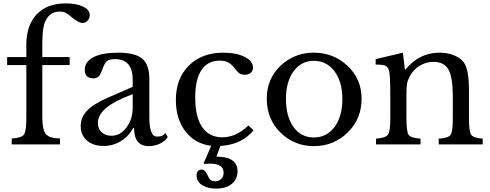

<svg xmlns="http://www.w3.org/2000/svg" viewBox="-20 -850 2885 1130"><path d="M22 -467V-514H135V-586Q135 -701 196 -765.5Q257 -830 368 -830Q430 -830 469 -811Q508 -792 508 -762Q508 -742 495.5 -728.5Q483 -715 464 -715Q443 -715 403 -748Q379 -769 364.5 -775.5Q350 -782 331 -782Q271 -782 245 -721Q229 -686 229 -592V-514H390V-467H229V-161Q229 -87 249.5 -61.5Q270 -36 333 -35V0H49V-35Q106 -38 120.5 -57.5Q135 -77 135 -153V-467Z M761 -217V-296Q650 -254 603 -213Q556 -172 556 -126Q556 -93 578 -72Q600 -51 636 -51Q688 -51 724.5 -100Q761 -149 761 -217ZM617 -276 761 -339V-380Q761 -502 657 -502Q623 -502 608.5 -489.5Q594 -477 581 -437Q570 -409 559.5 -399Q549 -389 529 -389Q479 -389 479 -439Q479 -487 530 -513.5Q581 -540 675 -540Q776 -540 817.5 -504.5Q859 -469 859 -384V-160Q859 -46 904 -46Q940 -46 953 -68L967 -44Q955 -21 923 -5.5Q891 10 856 10Q769 10 769 -97H764Q738 -48 691.5 -19.5Q645 9 590 9Q528 9 491.5 -23Q455 -55 455 -109Q455 -159 492 -198.5Q529 -238 617 -276Z M1442 -112 1472 -83Q1404 1 1277 9L1254 72Q1378 72 1378 158Q1378 205 1344 232.5Q1310 260 1252 260Q1201 260 1169 239Q1137 218 1137 184Q1137 148 1168 148Q1186 148 1201 180Q1210 201 1219.5 209Q1229 217 1246 217Q1268 217 1282 203Q1296 189 1296 167Q1296 113 1217 113Q1202 113 1182 115L1179 110L1223 8Q1129 -3 1072 -76Q1015 -149 1015 -261Q1015 -388 1091.5 -464Q1168 -540 1293 -540Q1370 -540 1419.5 -515.5Q1469 -491 1469 -452Q1469 -433 1456 -421.5Q1443 -410 1420 -410Q1402 -410 1389.5 -418Q1377 -426 1359 -451Q1339 -475 1320.5 -484Q1302 -493 1273 -493Q1202 -493 1165.5 -437.5Q1129 -382 1129 -276Q1129 -162 1170 -102Q1211 -42 1288 -42Q1371 -42 1442 -112Z M1827 -540Q1943 -540 2025.5 -462.5Q2108 -385 2108 -269Q2108 -149 2025.5 -69.5Q1943 10 1827 10Q1712 10 1631 -69.5Q1550 -149 1550 -269Q1550 -386 1631 -463Q1712 -540 1827 -540ZM1827 -492Q1753 -492 1708 -430.5Q1663 -369 1663 -268Q1663 -164 1707.5 -102.5Q1752 -41 1827 -41Q1903 -41 1949 -103Q1995 -165 1995 -268Q1995 -368 1949 -430Q1903 -492 1827 -492Z M2372 -291V-157Q2372 -76 2384.5 -57Q2397 -38 2455 -34V0H2193V-34Q2249 -38 2263 -57Q2277 -76 2277 -150V-283Q2277 -402 2271 -428Q2265 -455 2250 -462.5Q2235 -470 2191 -470V-502L2351 -540L2363 -441H2367Q2447 -540 2567 -540Q2612 -540 2650.5 -525Q2689 -510 2709 -484Q2740 -442 2740 -324V-157Q2740 -76 2753 -57Q2766 -38 2821 -34V0H2562V-34Q2618 -37 2631.5 -56Q2645 -75 2645 -150V-282Q2645 -395 2619.5 -440.5Q2594 -486 2531 -486Q2487 -486 2449 -462.5Q2411 -439 2390 -398Q2379 -377 2375.5 -357Q2372 -337 2372 -291Z"/></svg>

Font: Libre Baskerville
Style: Regular
Weight: 400
Designer: Pablo Impallari, Rodrigo Fuenzalida
Foundry: Pablo Impallari, Rodrigo Fuenzalida
Version: Version 1.000